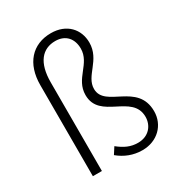

<svg xmlns="http://www.w3.org/2000/svg" viewBox="-191 -931 992 1068"><g transform="rotate(-30 304.5 -396.5)"><path d="M412 13C509 13 576 -55 576 -143C576 -328 348 -294 348 -417C348 -502 455 -541 455 -654C455 -739 396 -806 295 -806C175 -806 100 -722 100 -585V0H158V-569C158 -696 211 -756 294 -756C361 -756 397 -711 397 -649C397 -551 290 -517 290 -411C290 -252 519 -288 519 -140C519 -86 482 -35 411 -35C365 -35 328 -52 287 -85L260 -43C302 -8 353 13 412 13Z"/></g></svg>

Font: Noto Sans CJK JP Light
Style: Regular
Weight: 300
Designer: Ryoko NISHIZUKA (kana & ideographs); Paul D. Hunt (Latin, Greek & Cyrillic); Wenlong ZHANG (bopomofo); Sandoll Communica
Foundry: Adobe Systems Incorporated
Version: Version 1.004;PS 1.004;hotconv 1.0.82;makeotf.lib2.5.63406